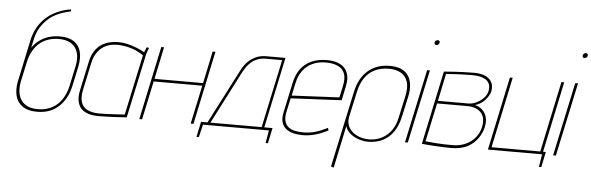

<svg xmlns="http://www.w3.org/2000/svg" viewBox="-54 -900 4013 1303"><g transform="rotate(5 1952.0 -248.5)"><path d="M324 -512Q283 -512 248 -501Q213 -490 185 -469.5Q157 -449 136 -418L148 -475Q159 -524 180 -558Q201 -592 232 -620Q258 -643 295 -660Q332 -677 384 -688L383 -701Q332 -694 287.5 -673Q243 -652 213 -624Q179 -593 158 -554.5Q137 -516 127 -471L66 -184Q55 -130 65.5 -86Q76 -42 112.5 -15.5Q149 11 213 11Q304 11 361 -42.5Q418 -96 437 -184L465 -315Q478 -377 466.5 -421Q455 -465 419.5 -488.5Q384 -512 324 -512ZM320 -494Q368 -494 400.5 -474.5Q433 -455 446 -416Q459 -377 447 -319L418 -184Q408 -134 382 -93.5Q356 -53 314.5 -30Q273 -7 216 -7Q161 -7 128.5 -30.5Q96 -54 86 -94.5Q76 -135 86 -184L115 -319Q124 -360 141.5 -392.5Q159 -425 184.5 -447.5Q210 -470 244 -482Q278 -494 320 -494Z M933 -487 917 -490Q917 -490 912 -479Q907 -468 902 -455Q875 -470 844.5 -482Q814 -494 783.5 -501Q753 -508 722 -508Q692 -508 662.5 -501Q633 -494 607 -477Q581 -460 561.5 -430Q542 -400 533 -354L491 -158Q484 -127 486.5 -98Q489 -69 504 -46Q519 -23 550.5 -9.5Q582 4 633 4Q655 4 681 3Q707 2 732.5 1Q758 0 778.5 -1.5Q799 -3 811.5 -3.5Q824 -4 823 -4L915 -434Q918 -448 923 -461Q928 -474 933 -487ZM511 -163 551 -351Q558 -384 572.5 -409.5Q587 -435 608 -453Q629 -471 656.5 -480Q684 -489 717 -489Q741 -489 763.5 -485.5Q786 -482 808 -475.5Q830 -469 852 -458.5Q874 -448 896 -433L808 -22Q809 -22 792 -21Q775 -20 748.5 -18.5Q722 -17 692.5 -15.5Q663 -14 637 -14Q584 -14 552.5 -31Q521 -48 511 -81Q501 -114 511 -163Z M1319 -281H988L1034 -500H1015L909 0H928L984 -263H1315L1259 0H1278L1384 -500H1365Z M1759 -18 1861 -500H1730Q1695 -500 1667.5 -489Q1640 -478 1620 -461.5Q1600 -445 1586 -426Q1572 -407 1564 -390L1372 -18H1328L1306 87H1322L1343 0H1792L1777 87H1793L1815 -18ZM1392 -18 1577 -378Q1585 -393 1597 -411Q1609 -429 1627 -445.5Q1645 -462 1670.5 -472.5Q1696 -483 1731 -483H1840L1741 -18Z M1899 -133 1920 -230 2266 -247 2286 -342Q2298 -398 2284 -435Q2270 -472 2234 -491Q2198 -510 2145 -510Q2084 -510 2039 -490Q1994 -470 1965.5 -432Q1937 -394 1925 -339L1881 -134Q1872 -93 1879.5 -65Q1887 -37 1907.5 -20Q1928 -3 1958 4.5Q1988 12 2024 12Q2066 12 2109.5 -0.5Q2153 -13 2195 -35L2190 -52Q2142 -28 2104.5 -17.5Q2067 -7 2026 -7Q1993 -7 1966.5 -13Q1940 -19 1922.5 -33.5Q1905 -48 1898.5 -72.5Q1892 -97 1899 -133ZM2266 -343 2249 -265 1925 -249 1945 -341Q1956 -389 1982 -423Q2008 -457 2047.5 -475Q2087 -493 2137 -493Q2185 -493 2218.5 -478Q2252 -463 2265 -430Q2278 -397 2266 -343Z M2683 -171 2714 -311Q2733 -403 2697 -455.5Q2661 -508 2572 -508Q2483 -508 2423.5 -457Q2364 -406 2344 -311L2233 207L2252 213L2313 -76Q2318 -55 2333.5 -37.5Q2349 -20 2371.5 -7.5Q2394 5 2419 11.5Q2444 18 2468 18Q2524 18 2567.5 -3.5Q2611 -25 2640.5 -67.5Q2670 -110 2683 -171ZM2695 -316 2662 -165Q2652 -114 2627 -78Q2602 -42 2566 -22Q2530 -2 2486 1Q2453 3 2421.5 -5.5Q2390 -14 2366 -32.5Q2342 -51 2330.5 -79Q2319 -107 2327 -143L2365 -316Q2377 -370 2403 -408.5Q2429 -447 2470.5 -467.5Q2512 -488 2568 -488Q2616 -488 2649 -469Q2682 -450 2694.5 -412Q2707 -374 2695 -316Z M2719 0H2738L2845 -501H2826ZM2880 -710Q2873 -710 2867.5 -705.5Q2862 -701 2860 -693Q2859 -686 2862.5 -681Q2866 -676 2873 -676Q2880 -676 2886.5 -681Q2893 -686 2894 -693Q2896 -701 2892 -705.5Q2888 -710 2880 -710Z M3171 -294Q3212 -305 3239 -336.5Q3266 -368 3272 -394Q3277 -418 3272.5 -439Q3268 -460 3253 -476Q3238 -492 3211.5 -501.5Q3185 -511 3145 -511Q3108 -511 3072 -509.5Q3036 -508 3006 -506Q2976 -504 2958 -502.5Q2940 -501 2940 -501L2834 0Q2837 0 2850.5 1.5Q2864 3 2885 4.5Q2906 6 2931.5 7.5Q2957 9 2983.5 10Q3010 11 3034 11Q3103 11 3147.5 -13.5Q3192 -38 3217 -76Q3242 -114 3250 -152Q3261 -205 3239.5 -243Q3218 -281 3171 -294ZM3139 -494Q3164 -494 3187 -489Q3210 -484 3227 -473Q3244 -462 3251.5 -442.5Q3259 -423 3253 -394Q3248 -369 3227 -347.5Q3206 -326 3178.5 -313Q3151 -300 3124 -300H2917L2956 -486Q2968 -487 2985.5 -488.5Q3003 -490 3026 -491Q3049 -492 3077.5 -493Q3106 -494 3139 -494ZM3041 -9Q3007 -9 2978 -10Q2949 -11 2925.5 -13Q2902 -15 2884.5 -16.5Q2867 -18 2857 -19L2913 -282H3116Q3152 -282 3176.5 -272Q3201 -262 3215.5 -244Q3230 -226 3233.5 -202Q3237 -178 3231 -149Q3222 -108 3196 -76.5Q3170 -45 3130.5 -27Q3091 -9 3041 -9Z M3760 -500H3741L3639 -18H3307L3409 -500H3390L3284 0H3653L3639 87H3655L3677 -18H3658Z M3728 0H3747L3854 -501H3835ZM3889 -710Q3882 -710 3876.5 -705.5Q3871 -701 3869 -693Q3868 -686 3871.5 -681Q3875 -676 3882 -676Q3889 -676 3895.5 -681Q3902 -686 3903 -693Q3905 -701 3901 -705.5Q3897 -710 3889 -710Z"/></g></svg>

Font: Advent Pro Thin
Style: Italic
Weight: 250
Italic angle: -12°
Version: Version 3.000